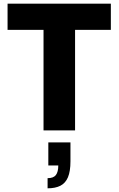

<svg xmlns="http://www.w3.org/2000/svg" viewBox="-20 -707 643 1041"><path d="M216 0V-545H21V-687H581V-545H387V0ZM238 314V259Q270 259 283 242Q296 225 296 190H242V65H362V168Q362 222 348.5 254Q335 286 307.5 300Q280 314 238 314Z"/></svg>

Font: Archivo SemiCondensed ExtraBold
Style: Regular
Weight: 800
Width: 4
Designer: Hector Gatti
Foundry: Omnibus-Type
Version: Version 2.001